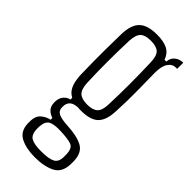

<svg xmlns="http://www.w3.org/2000/svg" viewBox="-245 -647 840 840"><g transform="rotate(45 175.0 -227.0)"><path d="M176 152Q121 152 86 134Q51 116 49 70V51Q50 22 68 6.5Q86 -9 108 -13V-24Q67 -38 66 -74Q65 -80 66 -87Q67 -107 79 -120.5Q91 -134 107 -137V-148Q85 -159 74.5 -182.5Q64 -206 62 -243Q61 -292 60.5 -328Q60 -364 60.5 -403Q61 -442 62 -498Q64 -556 90 -581Q116 -606 174 -606Q217 -606 241 -593Q265 -580 275 -551H286Q287 -573 303 -586.5Q319 -600 342 -600V-562H334Q312 -562 298.5 -541.5Q285 -521 285 -480Q286 -422 286.5 -383.5Q287 -345 286.5 -313Q286 -281 284 -243Q282 -185 257 -160Q232 -135 174 -135Q169 -135 165 -135Q161 -135 156 -136Q129 -135 117 -123.5Q105 -112 105 -93V-86Q105 -66 122.5 -57.5Q140 -49 179 -47Q239 -44 272.5 -26.5Q306 -9 308 42V63Q306 115 269 133.5Q232 152 176 152ZM174 -173Q208 -173 223.5 -187.5Q239 -202 240 -239Q245 -364 240 -501Q239 -539 224 -553.5Q209 -568 174 -568Q139 -568 124 -553.5Q109 -539 107 -501Q102 -364 107 -239Q109 -202 124.5 -187.5Q140 -173 174 -173ZM177 114Q224 114 244 103Q264 92 264 61V43Q262 8 242.5 0.5Q223 -7 177 -9Q134 -11 115 -1Q96 9 94 44V62Q96 93 114.5 103.5Q133 114 177 114Z"/></g></svg>

Font: Big Shoulders Display Light
Style: Regular
Weight: 300
Designer: Patric King
Foundry: XO Type Co
Version: Version 1.000; ttfautohint (v1.8.2)